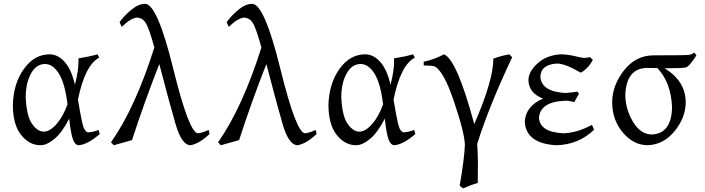

<svg xmlns="http://www.w3.org/2000/svg" viewBox="-20 -765 3748 1021"><path d="M213.4 -64.9Q246.1 -65.9 280.8 -105.5Q315.4 -145 338.9 -210.4Q325.7 -320.8 293.7 -372.8Q261.7 -424.8 218.3 -424.8Q170.9 -423.3 143.8 -372.1Q116.7 -320.8 116.7 -248Q121.1 -147.9 150.4 -106.4Q179.7 -64.9 213.4 -64.9ZM399.4 7.3Q378.9 7.3 367.4 -25.4Q356 -58.1 348.1 -134.3Q311 -61.5 270.3 -27.1Q229.5 7.3 195.3 7.3Q135.7 7.3 92 -47.9Q48.3 -103 48.3 -208.5Q52.2 -323.2 107.9 -399.7Q163.6 -476.1 243.7 -476.1Q288.1 -476.1 324 -435.5Q359.9 -395 378.4 -314.5Q397.5 -387.7 397.5 -439.5L397 -454.6Q453.6 -463.4 498.5 -476.1L507.8 -458.5Q432.1 -419.4 394.5 -235.8Q406.7 -160.2 417.2 -112.5Q427.7 -64.9 448.2 -61Q477.1 -63 504.4 -74.2L510.3 -52.2Q447.8 2.4 399.4 7.3Z M993.7 7.3Q946.3 7.3 913.6 -105.2Q880.9 -217.8 827.1 -424.3Q747.1 -220.7 682.1 -20L585 7.3L570.3 -8.3Q699.7 -192.4 800.8 -512.7Q772 -617.2 754.2 -644.3Q736.3 -671.4 706.5 -671.4Q672.4 -666.5 627.4 -622.1L615.7 -647Q640.1 -681.6 678.5 -713.1Q716.8 -744.6 751.5 -744.6Q816.4 -744.6 901.1 -400.4Q985.8 -56.2 1033.2 -56.2Q1056.6 -58.6 1089.4 -74.2L1094.2 -52.2Q1040.5 -1.5 993.7 7.3Z M1563 7.3Q1515.6 7.3 1482.9 -105.2Q1450.2 -217.8 1396.5 -424.3Q1316.4 -220.7 1251.5 -20L1154.3 7.3L1139.6 -8.3Q1269 -192.4 1370.1 -512.7Q1341.3 -617.2 1323.5 -644.3Q1305.7 -671.4 1275.9 -671.4Q1241.7 -666.5 1196.8 -622.1L1185.1 -647Q1209.5 -681.6 1247.8 -713.1Q1286.1 -744.6 1320.8 -744.6Q1385.7 -744.6 1470.5 -400.4Q1555.2 -56.2 1602.5 -56.2Q1626 -58.6 1658.7 -74.2L1663.6 -52.2Q1609.9 -1.5 1563 7.3Z M1891.6 -64.9Q1924.3 -65.9 1959 -105.5Q1993.7 -145 2017.1 -210.4Q2003.9 -320.8 1971.9 -372.8Q1939.9 -424.8 1896.5 -424.8Q1849.1 -423.3 1822 -372.1Q1794.9 -320.8 1794.9 -248Q1799.3 -147.9 1828.6 -106.4Q1857.9 -64.9 1891.6 -64.9ZM2077.6 7.3Q2057.1 7.3 2045.7 -25.4Q2034.2 -58.1 2026.4 -134.3Q1989.3 -61.5 1948.5 -27.1Q1907.7 7.3 1873.5 7.3Q1814 7.3 1770.3 -47.9Q1726.6 -103 1726.6 -208.5Q1730.5 -323.2 1786.1 -399.7Q1841.8 -476.1 1921.9 -476.1Q1966.3 -476.1 2002.2 -435.5Q2038.1 -395 2056.6 -314.5Q2075.7 -387.7 2075.7 -439.5L2075.2 -454.6Q2131.8 -463.4 2176.8 -476.1L2186 -458.5Q2110.4 -419.4 2072.8 -235.8Q2085 -160.2 2095.5 -112.5Q2106 -64.9 2126.5 -61Q2155.3 -63 2182.6 -74.2L2188.5 -52.2Q2126 2.4 2077.6 7.3Z M2442.9 236.8 2424.3 222.7Q2448.7 84.5 2452.1 7.3Q2451.2 -55.7 2394.8 -223.4Q2338.4 -391.1 2289.1 -412.6Q2270 -417 2233.4 -417L2232.9 -436.5Q2289.6 -448.7 2340.8 -476.1Q2409.2 -449.7 2502 -105Q2603.5 -337.9 2603.5 -453.1Q2641.1 -467.3 2688 -476.1L2703.6 -460.9Q2580.1 -199.2 2517.6 0Q2520.5 41 2521.5 102.5L2520.5 208Q2482.4 218.8 2442.9 236.8Z M2936.5 7.3Q2777.8 -2.4 2770.5 -116.7Q2774.4 -200.7 2867.7 -240.7Q2792.5 -270 2790 -337.9Q2790 -382.8 2837.4 -427Q2884.8 -471.2 2960.9 -476.1Q2997.1 -476.1 3036.1 -466.6Q3075.2 -457 3088.9 -457Q3105 -458 3117.2 -461.4L3132.8 -446.3Q3108.9 -401.9 3068.8 -378.4Q2984.9 -427.2 2940.9 -427.2Q2854 -420.9 2853.5 -354.5Q2861.8 -276.4 2988.3 -270.5Q3034.7 -274.4 3049.3 -277.8L3059.1 -267.6L3034.2 -222.2Q3008.3 -229.5 2986.8 -229.5Q2856.9 -225.1 2846.2 -142.6Q2846.7 -63.5 2974.1 -56.2Q3047.4 -57.6 3127.9 -101.1L3139.2 -75.2Q3055.7 5.4 2936.5 7.3Z M3447.3 -49.8Q3552.2 -55.7 3553.7 -196.8Q3547.9 -326.2 3476.1 -402.8L3415.5 -403.8Q3311.5 -398.4 3305.2 -262.7Q3305.2 -186.5 3345.7 -118.2Q3386.2 -49.8 3447.3 -49.8ZM3424.8 7.3Q3349.6 7.3 3292.5 -59.8Q3235.4 -127 3235.4 -221.2Q3235.4 -310.1 3298.1 -390.4Q3360.8 -470.7 3455.6 -470.7Q3623 -470.7 3642.1 -473.1Q3661.1 -475.6 3671.4 -485.8L3683.6 -471.2Q3645.5 -410.6 3626.7 -406.2Q3607.9 -401.9 3514.2 -401.9Q3626.5 -334 3626.5 -218.8Q3625 -138.2 3566.9 -67.1Q3508.8 3.9 3424.8 7.3Z"/></svg>

Font: Almanac
Style: Regular
Weight: 400
Designer: Eden's Almanac
Version: Version 3.501;March 28, 2021;FontCreator 13.0.0.2683 64-bit